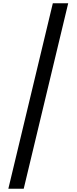

<svg xmlns="http://www.w3.org/2000/svg" viewBox="-20 -886 468 1174"><path d="M397 -866 125 268H31L303 -866Z"/></svg>

Font: Noto Sans Telugu UI SemiCondensed Medium
Style: Regular
Weight: 500
Width: 4
Designer: Jelle Bosma - Monotype Design Team
Foundry: Monotype Imaging Inc.
Version: Version 2.005; ttfautohint (v1.8.4.7-5d5b)